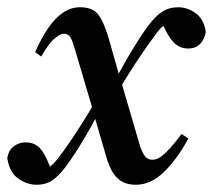

<svg xmlns="http://www.w3.org/2000/svg" viewBox="-35 -496 588 530"><path d="M340 14Q320 14 305 7Q290 0 278 -17.5Q266 -35 257 -68L224 -181L223 -187L173 -356Q166 -381 160 -392Q154 -403 141 -403Q132 -403 115.5 -389.5Q99 -376 79 -340L62 -352Q78 -389 97 -417Q116 -445 138 -460.5Q160 -476 186 -476Q221 -476 236.5 -455.5Q252 -435 265 -390L296 -281L298 -276L348 -105Q354 -82 362.5 -68.5Q371 -55 386 -55Q403 -55 423.5 -75.5Q444 -96 466 -126L485 -114Q457 -61 420 -23.5Q383 14 340 14ZM-15 -60Q-11 -82 3.5 -92.5Q18 -103 36 -103Q55 -103 68.5 -93Q82 -83 95 -55L110 -19L89 -17V-27Q97 -31 105 -37.5Q113 -44 123 -56Q143 -82 163.5 -112.5Q184 -143 205.5 -178Q227 -213 250 -253L259 -228Q226 -162 198.5 -115.5Q171 -69 148 -38Q129 -12 110.5 1Q92 14 66 14Q40 14 15.5 -3Q-9 -20 -15 -60ZM272 -211 262 -235Q296 -301 324 -348Q352 -395 372 -422Q393 -451 412.5 -463.5Q432 -476 457 -476Q481 -476 504 -460.5Q527 -445 533 -409Q530 -387 517 -374.5Q504 -362 485 -362Q465 -362 451 -373Q437 -384 425 -407L406 -443L433 -444V-435Q425 -431 416 -424.5Q407 -418 397 -404Q378 -379 357.5 -349Q337 -319 315.5 -284.5Q294 -250 272 -211Z"/></svg>

Font: Source Serif 4 48pt SemiBold
Style: Italic
Weight: 600
Italic angle: -12°
Designer: Frank Grießhammer
Foundry: Adobe Systems Incorporated
Version: Version 4.004;hotconv 1.0.116;makeotfexe 2.5.65601